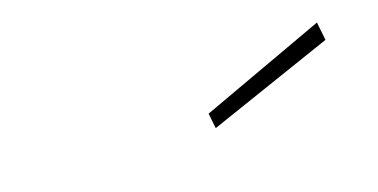

<svg xmlns="http://www.w3.org/2000/svg" viewBox="-31 -822 599 304"><g transform="rotate(-15 268.5 -670.0)"><path d="M296 -610 291 -635 494 -730 500 -700Z"/></g></svg>

Font: Titillium Web ExtraLight
Style: Italic
Weight: 275
Italic angle: -13°
Version: Version 1.002;PS 57.000;hotconv 1.0.70;makeotf.lib2.5.55311